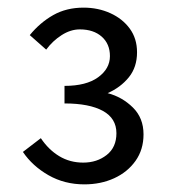

<svg xmlns="http://www.w3.org/2000/svg" viewBox="-20 -911 451 503"><path d="M201 -428Q149 -428 107 -452Q65 -476 40 -513L87 -549Q107 -519 135 -502Q163 -485 198 -485Q234 -485 259.5 -505Q285 -525 285 -562Q285 -601 249.5 -620.5Q214 -640 149 -640V-686Q206 -686 237 -708.5Q268 -731 268 -764Q268 -796 246.5 -815Q225 -834 189 -834Q165 -834 141.5 -819Q118 -804 101 -781L58 -819Q85 -852 119.5 -871.5Q154 -891 199 -891Q237 -891 269 -876.5Q301 -862 320 -836Q339 -810 339 -774Q339 -735 317.5 -708.5Q296 -682 262 -667Q300 -657 328 -629.5Q356 -602 356 -559Q356 -519 335 -489.5Q314 -460 279 -444Q244 -428 201 -428Z"/></svg>

Font: Noto Sans HK Thin
Style: Regular
Weight: 400
Version: Version 2.004-H2;hotconv 1.0.118;makeotfexe 2.5.65603